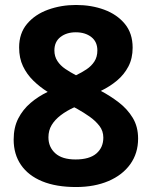

<svg xmlns="http://www.w3.org/2000/svg" viewBox="-20 -743 612 773"><path d="M286 -723Q348 -723 399.5 -704Q451 -685 482.5 -647Q514 -609 514 -551Q514 -508 497 -475.5Q480 -443 451.5 -419Q423 -395 386 -377Q424 -357 458.5 -330.5Q493 -304 514.5 -268.5Q536 -233 536 -185Q536 -126 504.5 -82Q473 -38 416.5 -14Q360 10 286 10Q206 10 150 -13Q94 -36 64.5 -79Q35 -122 35 -181Q35 -230 53.5 -266Q72 -302 103 -328.5Q134 -355 172 -373Q140 -393 114 -418.5Q88 -444 72.5 -476.5Q57 -509 57 -552Q57 -609 89 -647Q121 -685 173.5 -704Q226 -723 286 -723ZM175 -190Q175 -151 202.5 -126Q230 -101 284 -101Q340 -101 368 -125Q396 -149 396 -189Q396 -216 380 -236.5Q364 -257 340.5 -273.5Q317 -290 292 -304L279 -311Q248 -297 224.5 -279Q201 -261 188 -239.5Q175 -218 175 -190ZM285 -613Q248 -613 223.5 -594Q199 -575 199 -540Q199 -516 211 -497.5Q223 -479 243 -465.5Q263 -452 286 -440Q309 -451 328.5 -464Q348 -477 360 -495.5Q372 -514 372 -540Q372 -575 347.5 -594Q323 -613 285 -613Z"/></svg>

Font: Noto Sans Armenian
Style: Regular
Weight: 400
Designer: Monotype Design Team
Foundry: Monotype Imaging Inc.
Version: Version 2.007